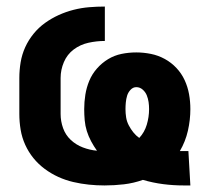

<svg xmlns="http://www.w3.org/2000/svg" viewBox="-20 -558 640 586"><path d="M541 8Q509 8 478 4Q447 0 416 -9Q388 1 358.5 4.5Q329 8 299 8Q275 8 251 5.5Q227 3 203.5 -2.5Q180 -8 158 -18Q136 -28 116.5 -42.5Q97 -57 82 -75.5Q67 -94 57 -116Q47 -138 43 -162Q39 -186 39 -210V-320Q39 -344 43 -368Q47 -392 57 -414Q67 -436 82.5 -455Q98 -474 117.5 -488Q137 -502 159 -512Q181 -522 204.5 -528Q228 -534 252 -536Q276 -538 300 -538V-433Q275 -433 250 -427.5Q225 -422 205 -407Q185 -392 175 -368.5Q165 -345 165 -320V-210Q165 -188 172.5 -167Q180 -146 196 -131Q212 -116 233 -108Q254 -100 276 -98Q266 -112 258 -127Q250 -142 245 -158Q240 -174 238.5 -191Q237 -208 237 -225Q237 -247 240.5 -269Q244 -291 252.5 -311.5Q261 -332 276 -349Q291 -366 310 -377.5Q329 -389 351 -393.5Q373 -398 396 -398Q418 -398 440.5 -393.5Q463 -389 483 -378Q503 -367 518.5 -350.5Q534 -334 543.5 -313.5Q553 -293 557 -270.5Q561 -248 561 -225Q561 -192 553.5 -159Q546 -126 529 -97Q532 -97 536 -97Q540 -97 543 -97Q546 -97 549 -97Q552 -97 555 -97L561 8Q556 8 551 8Q546 8 541 8ZM405 -137Q421 -154 428 -177.5Q435 -201 435 -225Q435 -236 433.5 -246.5Q432 -257 428 -267Q424 -277 415.5 -284.5Q407 -292 396 -292Q386 -292 378.5 -284Q371 -276 368 -266Q365 -256 364 -245.5Q363 -235 363 -225Q363 -212 365 -199.5Q367 -187 373 -175.5Q379 -164 387 -154Q395 -144 405 -137Z"/></svg>

Font: Iosevka Curly XBdEx
Style: Regular
Weight: 800
Width: 7
Monospace: yes
Designer: Belleve Invis
Foundry: Belleve Invis
Version: Version 11.1.0; ttfautohint (v1.8.3)